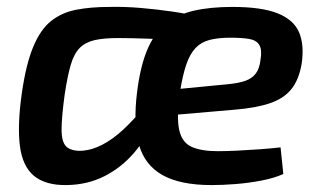

<svg xmlns="http://www.w3.org/2000/svg" viewBox="-20 -523 925 555"><path d="M296 -503Q341 -504 387 -500Q433 -496 475 -490Q517 -484 549 -476L473 -408Q441 -410 413.5 -411Q386 -412 363 -412.5Q340 -413 320 -413Q280 -413 253.5 -407Q227 -401 210.5 -384.5Q194 -368 184.5 -335.5Q175 -303 167 -250Q158 -184 158 -148.5Q158 -113 171 -100Q184 -87 212 -87Q243 -88 274.5 -104Q306 -120 338 -150Q370 -180 402 -220L424 -176Q403 -122 366.5 -80Q330 -38 281.5 -13.5Q233 11 173 12Q112 13 78.5 -14.5Q45 -42 37.5 -101.5Q30 -161 43 -253Q55 -337 76 -387.5Q97 -438 128 -462.5Q159 -487 201 -495Q243 -503 296 -503ZM652 -503Q736 -503 782.5 -484.5Q829 -466 844.5 -429.5Q860 -393 852 -339Q844 -292 822 -265Q800 -238 760 -224.5Q720 -211 659 -206L415 -185L426 -259L643 -280Q671 -283 689.5 -289.5Q708 -296 719 -310Q730 -324 733 -350Q738 -379 729.5 -393Q721 -407 700 -410.5Q679 -414 645 -414Q610 -414 585.5 -407.5Q561 -401 545 -384Q529 -367 518.5 -336.5Q508 -306 500 -256Q490 -184 498 -147.5Q506 -111 534 -98.5Q562 -86 609 -86Q633 -86 665 -87.5Q697 -89 731 -91.5Q765 -94 791 -97L799 -20Q772 -8 735.5 -1Q699 6 661.5 9Q624 12 592 12Q501 12 449.5 -17Q398 -46 381.5 -105.5Q365 -165 376 -255Q385 -329 405 -377.5Q425 -426 458.5 -453.5Q492 -481 540 -492Q588 -503 652 -503Z"/></svg>

Font: Exo 2 SemiBold
Style: Italic
Weight: 600
Italic angle: -8°
Designer: Natanael Gama
Foundry: Natanael Gama
Version: Version 2.010